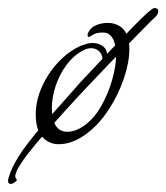

<svg xmlns="http://www.w3.org/2000/svg" viewBox="-28 -350 414 478"><path d="M-1 108Q-8 108 -8 100Q-8 96 -6 91Q0 69 18 40Q34 13 87 -49Q106 -70 127 -94Q148 -118 172 -145Q257 -236 303 -283Q349 -330 356 -330Q366 -330 366 -322Q366 -318 364 -314.5Q362 -311 358 -307Q349 -299 336 -285.5Q323 -272 306 -255Q241 -189 186.5 -131Q132 -73 88 -22Q73 -6 64 5Q55 16 51 21Q40 34 32 45.5Q24 57 18 67Q15 72 13.5 76Q12 80 11 83Q10 85 10 88Q10 93 13 96Q14 96 14 98Q12 102 7 105Q2 108 -1 108ZM118 9Q94 9 77.5 -9Q61 -27 61 -65Q61 -99 76 -133Q91 -167 116.5 -194.5Q142 -222 173 -236Q181 -239 188 -241Q195 -243 202 -243Q217 -243 228 -235Q239 -227 239 -210Q239 -206 238.5 -203Q238 -200 237 -196Q236 -192 231.5 -191Q227 -190 227 -194Q229 -211 220.5 -220.5Q212 -230 199 -230Q190 -230 182 -226Q157 -214 138.5 -189.5Q120 -165 110.5 -136Q101 -107 101 -80Q102 -22 140 -22Q161 -22 184 -39Q207 -56 224 -86Q241 -116 251 -150.5Q261 -185 261 -213Q261 -230 257 -244Q253 -258 243 -265Q238 -269 227 -269Q210 -269 201 -262Q195 -258 194 -258Q190 -258 190 -263Q190 -267 194 -273Q200 -283 213 -288Q226 -293 240 -293Q256 -293 268 -286Q294 -272 294 -227Q294 -195 280.5 -155Q267 -115 243.5 -78.5Q220 -42 190 -19Q154 9 118 9Z"/></svg>

Font: Grey Qo
Style: Regular
Weight: 400
Designer: Robert E. Leuschke
Foundry: Robert E. Leuschke
Version: Version 2.010